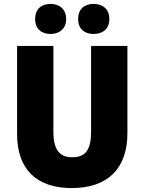

<svg xmlns="http://www.w3.org/2000/svg" viewBox="-20 -948 735 978"><path d="M159 -851C159 -800 192 -775 237 -775C282 -775 317 -801 317 -851C317 -902 282 -928 237 -928C192 -928 159 -903 159 -851ZM378 -851C378 -801 410 -775 457 -775C503 -775 537 -801 537 -851C537 -902 503 -928 457 -928C411 -928 378 -903 378 -851ZM629 -269V-714H444V-278C444 -184 415 -147 348 -147C284 -147 252 -184 252 -277V-714H67V-265C67 -87 165 10 345 10C533 10 629 -94 629 -269Z"/></svg>

Font: Noto Sans Gujarati UI SemiCondensed Black
Style: Regular
Weight: 900
Width: 4
Designer: Jelle Bosma - Monotype Design Team, Universal Thirst
Foundry: Monotype Imaging Inc.
Version: Version 2.106